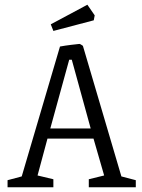

<svg xmlns="http://www.w3.org/2000/svg" viewBox="-20 -793 601 813"><path d="M12 -30 72 -46 234 -596Q256 -600 280.5 -603Q305 -606 316 -607Q320 -607 331 -599L494 -46L555 -30V0H356V-34L421 -50L376 -206H181L139 -50L206 -34V0H12ZM364 -249 284 -540H273L193 -249ZM195 -690 350 -773 381 -728 377 -707 206 -662Z"/></svg>

Font: Grenze Light
Style: Regular
Weight: 300
Designer: Renata Polastri
Foundry: Omnibus-Type
Version: Version 1.002; ttfautohint (v1.8)